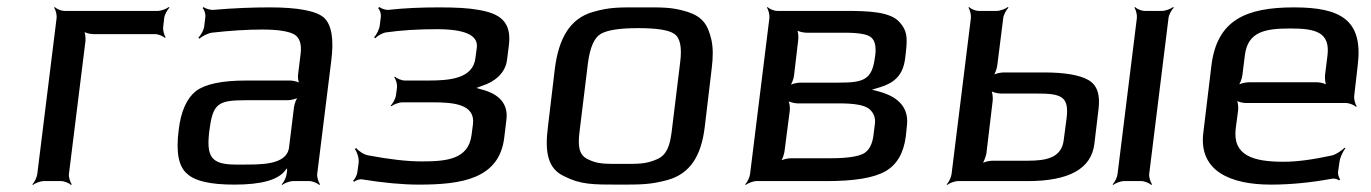

<svg xmlns="http://www.w3.org/2000/svg" viewBox="-20 -515 3900 546"><path d="M444 -438 447 -464C448 -473 456 -488 462 -493L460 -495C454 -490 438 -484 429 -484H163C154 -484 140 -490 136 -495L134 -493C138 -488 142 -473 141 -464L86 -20C85 -11 78 4 72 9L74 11C79 6 95 0 104 0H154C163 0 177 6 182 11L184 9C180 4 175 -11 176 -20L223 -398C224 -407 222 -424 218 -429L215 -427C220 -422 236 -418 245 -418H421C430 -418 445 -412 449 -407L451 -409C447 -414 443 -429 444 -438Z M882 -20 922 -342C930 -404 923 -445 901 -465C879 -484 828 -494 747 -494C699 -494 645 -492 587 -487C578 -486 563 -491 559 -495L556 -492C561 -488 565 -475 564 -467L561 -442C560 -430 551 -414 544 -408L547 -405C553 -411 570 -420 582 -422C635 -428 683 -431 726 -431C771 -431 801 -426 817 -417C832 -408 838 -390 835 -363L828 -306C826 -297 828 -280 833 -275L835 -277C831 -282 814 -286 805 -286H680C611 -286 564 -276 537 -256C511 -235 494 -198 488 -144C480 -82 488 -41 512 -21C534 0 579 10 646 10C723 10 770 -3 791 -30C793 -34 799 -38 800 -41L796 -42C796 -39 797 -31 796 -27L795 -20C794 -11 787 4 781 9L783 11C788 6 804 0 813 0H860C869 0 883 6 888 11L890 9C886 4 881 -11 882 -20ZM575 -141C585 -220 598 -230 679 -230H798C807 -230 825 -234 830 -239L829 -241C823 -236 817 -219 816 -210L802 -96C796 -45 720 -47 668 -47H650C579 -47 567 -71 575 -141Z M1422 -346 1427 -385C1436 -454 1401 -477 1340 -487C1313 -492 1277 -494 1229 -494C1178 -494 1130 -492 1085 -487C1077 -486 1063 -491 1059 -495L1055 -492C1060 -488 1064 -476 1063 -467L1060 -443C1059 -432 1050 -415 1044 -409L1047 -406C1053 -413 1068 -422 1079 -423C1121 -429 1169 -432 1222 -432C1302 -432 1340 -415 1336 -380L1332 -350C1325 -291 1258 -286 1199 -286H1131C1122 -286 1108 -292 1103 -297L1101 -295C1106 -290 1110 -275 1109 -266L1106 -244C1105 -235 1097 -220 1091 -215L1093 -213C1099 -218 1115 -224 1124 -224H1209C1267 -224 1332 -220 1325 -162L1321 -131C1312 -61 1248 -56 1179 -56C1137 -56 1087 -62 1028 -73C1015 -75 999 -86 993 -94L989 -91C995 -84 1001 -67 1000 -53L996 -24C995 -17 989 -5 984 -1L987 2C991 -2 1002 -6 1009 -5C1070 5 1125 10 1171 10C1290 10 1400 -5 1414 -124L1420 -174C1426 -218 1401 -248 1348 -261C1340 -263 1331 -267 1325 -266V-262C1331 -263 1343 -268 1351 -271C1386 -282 1418 -307 1422 -346Z M2004 -321C2008 -353 2008 -380 2003 -402C1993 -445 1978 -467 1936 -481C1891 -495 1866 -494 1803 -494C1740 -494 1715 -495 1666 -481C1600 -462 1569 -405 1558 -321L1538 -153C1529 -82 1538 -35 1584 -14C1631 10 1665 10 1741 10C1802 10 1830 10 1878 -3C1943 -21 1974 -72 1984 -153L2004 -321ZM1890 -140C1885 -100 1876 -74 1848 -62C1816 -48 1795 -49 1748 -49C1701 -49 1680 -48 1652 -62C1626 -74 1623 -100 1628 -140L1652 -336C1658 -381 1670 -408 1689 -419C1709 -430 1744 -435 1795 -435C1846 -435 1881 -430 1897 -419C1914 -408 1920 -381 1914 -336L1890 -140Z M2554 -349 2556 -366C2561 -410 2559 -428 2539 -451C2513 -482 2450 -484 2382 -484H2190C2181 -484 2167 -490 2163 -495L2161 -493C2165 -488 2169 -473 2168 -464L2113 -20C2112 -11 2105 4 2099 9L2101 11C2106 6 2122 0 2131 0H2330C2409 0 2465 -9 2498 -28C2531 -47 2550 -80 2556 -128L2559 -157C2565 -205 2539 -238 2482 -254C2471 -257 2455 -262 2446 -262V-258C2455 -258 2470 -263 2483 -267C2522 -279 2548 -300 2554 -349ZM2365 -280H2255C2246 -280 2229 -276 2223 -271L2225 -269C2231 -274 2237 -291 2238 -300L2250 -402C2251 -411 2250 -428 2245 -433L2243 -431C2247 -426 2264 -422 2273 -422H2380C2421 -422 2446 -418 2457 -409C2468 -400 2472 -383 2469 -358L2468 -352C2460 -288 2436 -280 2365 -280ZM2464 -131C2461 -106 2452 -88 2437 -79C2421 -70 2390 -65 2343 -65H2229C2220 -65 2202 -61 2197 -56L2199 -54C2204 -59 2210 -76 2211 -85L2226 -201C2227 -210 2225 -227 2220 -232L2218 -230C2223 -225 2239 -221 2248 -221H2367C2410 -221 2439 -216 2452 -205C2465 -194 2470 -180 2468 -163L2464 -131Z M3248 -20 3303 -464C3304 -473 3312 -488 3318 -493L3316 -495C3310 -490 3294 -484 3285 -484H3235C3226 -484 3212 -490 3208 -495L3206 -493C3210 -488 3214 -473 3213 -464L3158 -20C3157 -11 3150 4 3144 9L3146 11C3151 6 3167 0 3176 0H3226C3235 0 3249 6 3254 11L3256 9C3252 4 3247 -11 3248 -20ZM2902 0C3020 0 3083 -35 3092 -105L3104 -205C3109 -246 3100 -274 3074 -288C3049 -302 3007 -309 2948 -309H2834C2825 -309 2807 -305 2802 -300L2804 -298C2809 -303 2815 -320 2816 -329L2833 -464C2834 -473 2842 -488 2848 -493L2846 -495C2840 -490 2824 -484 2815 -484H2763C2754 -484 2740 -490 2736 -495L2734 -493C2738 -488 2742 -473 2741 -464L2686 -20C2685 -11 2678 4 2672 9L2674 11C2679 6 2695 0 2704 0H2902ZM2903 -58H2802C2793 -58 2776 -54 2770 -49L2772 -47C2777 -52 2783 -69 2785 -78L2803 -229C2804 -238 2802 -255 2798 -260L2796 -258C2800 -253 2817 -249 2826 -249H2929C2998 -249 3021 -241 3013 -178L3005 -117C2999 -65 2953 -58 2903 -58Z M3660 -494C3523 -494 3441 -458 3425 -329L3402 -138C3388 -28 3480 10 3594 10C3651 10 3710 4 3769 -7C3775 -8 3785 -5 3788 -2L3791 -5C3788 -8 3784 -20 3785 -26L3789 -53C3790 -66 3799 -85 3806 -93L3804 -95C3797 -88 3780 -76 3768 -73C3713 -61 3668 -55 3630 -55C3545 -55 3485 -72 3494 -149L3501 -202C3502 -211 3500 -228 3496 -233L3493 -231C3498 -226 3514 -222 3523 -222H3808C3817 -222 3832 -216 3836 -211L3838 -213C3834 -218 3830 -233 3831 -242L3841 -329C3857 -458 3793 -494 3660 -494ZM3650 -434C3722 -434 3763 -423 3755 -357L3748 -301C3747 -292 3749 -275 3753 -270L3755 -272C3751 -277 3735 -281 3726 -281H3531C3522 -281 3504 -277 3498 -272L3500 -270C3506 -275 3512 -292 3513 -301L3520 -357C3528 -425 3577 -434 3650 -434Z"/></svg>

Font: Gamestation Storm Oblique 
Style: Italic
Weight: 400
Designer: Jonas Hecksher
Foundry: Jonas Hecksher, Playtypeª, e-types AS
Version: Version 1.003